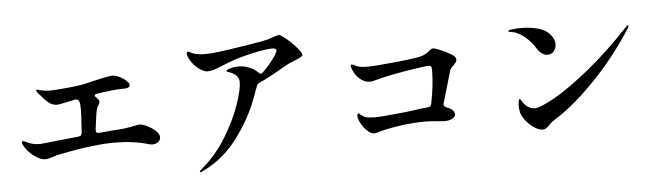

<svg xmlns="http://www.w3.org/2000/svg" viewBox="-49 -961 4099 1200"><g transform="rotate(-5 2000.0 -361.5)"><path d="M933 -196Q933 -178 918 -166.5Q903 -155 883 -155Q872 -155 861 -158Q765 -187 645 -187Q585 -187 508 -178Q425 -169 290 -142Q276 -139 246 -129Q222 -121 211 -121Q179 -121 146 -143.5Q113 -166 91.5 -195Q70 -224 70 -240Q70 -246 76 -246Q84 -246 103 -236Q137 -219 181 -219Q192 -219 300 -231Q414 -243 425 -244Q446 -246 447 -265L449 -298Q455 -380 455 -411Q455 -446 451 -458L448 -465Q441 -479 422 -476L371 -465Q322 -454 309 -454Q264 -454 221 -510Q213 -520 203 -529Q191 -541 188 -550Q186 -557 190 -559H192L202 -557Q227 -548 271 -546Q308 -546 395.5 -555Q483 -564 515 -574Q546 -582 591.5 -592Q637 -602 660 -605Q684 -607 714 -592.5Q744 -578 758 -561Q763 -556 767 -551Q771 -546 772 -539V-536Q772 -529 767 -526Q760 -520 744 -518H730Q675 -518 564 -501Q549 -498 549 -491Q549 -484 559 -476Q575 -462 575 -448Q575 -442 567 -430Q559 -418 556 -408Q549 -387 536 -278V-274Q536 -254 557 -256Q646 -265 675 -266Q699 -266 744 -274L777 -280Q803 -286 810 -286Q828 -286 858 -272Q888 -258 910.5 -237Q933 -216 933 -196Z M1864 -632Q1864 -625 1856 -620Q1837 -608 1810 -599Q1792 -592 1775 -584Q1751 -570 1733 -561Q1652 -513 1582 -481Q1577 -480 1575 -477Q1570 -474 1567 -468.5Q1564 -463 1562 -457L1531 -373Q1483 -251 1396 -137Q1309 -23 1182 38Q1172 44 1167 44Q1162 44 1162 39Q1162 36 1175 25Q1267 -52 1331 -157Q1395 -262 1427 -356Q1459 -450 1459 -495Q1459 -523 1439 -540.5Q1419 -558 1388 -566Q1383 -568 1383 -572Q1383 -579 1409 -586.5Q1435 -594 1460 -594Q1493 -594 1527 -580Q1561 -566 1580 -545Q1588 -536 1595 -536Q1601 -536 1607 -542Q1663 -598 1692 -644Q1705 -664 1705 -674Q1705 -687 1680 -687Q1649 -687 1593.5 -676.5Q1538 -666 1477 -649Q1429 -636 1364 -609Q1326 -593 1305 -586.5Q1284 -580 1265 -580Q1248 -580 1225 -593.5Q1202 -607 1181 -630.5Q1160 -654 1149 -682Q1145 -693 1145 -701Q1145 -714 1152 -714Q1156 -714 1168 -707.5Q1180 -701 1190 -698Q1214 -689 1261 -689Q1301 -689 1343 -695Q1408 -703 1517.5 -720.5Q1627 -738 1658 -746Q1678 -752 1687 -756Q1715 -767 1728 -767Q1737 -767 1752 -755Q1790 -728 1827 -687Q1864 -646 1864 -632Z M2820 -520Q2820 -509 2814 -500.5Q2808 -492 2796 -481Q2779 -466 2776 -455L2754 -379Q2744 -347 2717 -252Q2716 -249 2716 -244Q2716 -232 2731 -226Q2754 -219 2768 -206Q2782 -193 2782 -177Q2782 -163 2763 -152Q2744 -141 2713 -141Q2699 -141 2676 -144Q2616 -149 2594 -149Q2519 -149 2433.5 -137Q2348 -125 2278 -104Q2274 -103 2269 -103Q2249 -103 2226.5 -124Q2204 -145 2188.5 -173Q2173 -201 2173 -218Q2173 -236 2180 -236Q2184 -236 2188 -232Q2209 -213 2226.5 -208Q2244 -203 2283 -203Q2332 -203 2450 -216Q2475 -218 2531 -226Q2589 -234 2617 -236Q2635 -237 2639 -255Q2663 -372 2663 -465Q2663 -481 2659.5 -487.5Q2656 -494 2642 -494Q2629 -494 2557.5 -483.5Q2486 -473 2412 -458.5Q2338 -444 2304 -433Q2285 -427 2270 -427Q2237 -427 2207 -452.5Q2177 -478 2163 -519Q2159 -530 2159 -536Q2159 -544 2166 -544Q2172 -544 2183 -538Q2200 -528 2217.5 -525Q2235 -522 2266 -522Q2310 -522 2440 -535Q2570 -548 2603 -558Q2634 -567 2657 -588Q2659 -589 2663.5 -593Q2668 -597 2672 -598.5Q2676 -600 2681 -600Q2691 -600 2726.5 -585.5Q2762 -571 2791 -553Q2820 -535 2820 -520Z M3328 -540Q3301 -585 3260 -619.5Q3219 -654 3176 -660Q3159 -661 3159 -667Q3159 -673 3186.5 -676Q3214 -679 3241 -679Q3286 -679 3328.5 -670Q3371 -661 3398 -642Q3419 -627 3432.5 -604.5Q3446 -582 3446 -560Q3446 -535 3431 -516.5Q3416 -498 3391 -498Q3374 -498 3357.5 -509Q3341 -520 3328 -540ZM3183 -191Q3183 -211 3186 -224.5Q3189 -238 3193 -238Q3197 -238 3203.5 -225.5Q3210 -213 3222 -200Q3232 -189 3248 -180.5Q3264 -172 3282 -172Q3317 -172 3409 -224Q3501 -276 3629 -379.5Q3757 -483 3892 -627Q3901 -638 3906 -638Q3910 -638 3910 -634Q3910 -630 3906.5 -623.5Q3903 -617 3902 -615Q3790 -443 3660 -308.5Q3530 -174 3419 -102Q3417 -101 3401 -91Q3390 -84 3380 -76Q3370 -68 3358 -55Q3341 -35 3320 -35Q3295 -35 3267 -54Q3239 -73 3217 -100.5Q3195 -128 3188 -152Q3183 -174 3183 -191Z"/></g></svg>

Font: Shippori Mincho B1
Style: Bold
Weight: 700
Designer: FONTDASU
Foundry: FONTDASU / Google Inc. / but / Adobe
Version: Version 3.110; ttfautohint (v1.8.3)